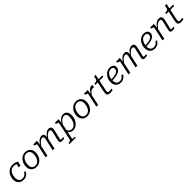

<svg xmlns="http://www.w3.org/2000/svg" viewBox="697 -3115 5763 5763"><g transform="rotate(-45 3578.5 -233.5)"><path d="M276 -41Q318 -41 349.5 -57.5Q381 -74 404.5 -99Q428 -124 443 -151L486 -122Q462 -79 429.5 -48.5Q397 -18 357 -3Q317 12 270 12Q220 12 178.5 -3Q137 -18 107 -47.5Q77 -77 60.5 -119Q44 -161 44 -214Q44 -281 65 -341Q86 -401 125.5 -447.5Q165 -494 221 -520.5Q277 -547 347 -547Q393 -547 429 -538.5Q465 -530 490 -517.5Q515 -505 531 -494L499 -360H422L451 -485Q463 -482 471 -476Q479 -470 483 -462Q487 -454 488 -446.5Q489 -439 487 -432Q476 -449 456.5 -463Q437 -477 408.5 -485.5Q380 -494 343 -494Q298 -494 262 -478Q226 -462 200 -433.5Q174 -405 157 -369Q140 -333 131.5 -291.5Q123 -250 123 -208Q123 -154 141 -116.5Q159 -79 193 -60Q227 -41 276 -41Z M995 -178Q1005 -202 1011 -227Q1017 -252 1020 -278.5Q1023 -305 1023 -329Q1023 -382 1006.5 -418.5Q990 -455 957.5 -474Q925 -493 875 -493Q842 -493 814.5 -482.5Q787 -472 765 -453.5Q743 -435 726.5 -410Q710 -385 699 -356Q689 -333 683 -307.5Q677 -282 674 -256Q671 -230 671 -205Q671 -153 687.5 -116Q704 -79 737 -60Q770 -41 819 -41Q852 -41 879.5 -51.5Q907 -62 929 -80.5Q951 -99 967.5 -124Q984 -149 995 -178ZM591 -212Q591 -264 604 -313Q617 -362 641 -404.5Q665 -447 700.5 -479Q736 -511 781 -529Q826 -547 879 -547Q947 -547 997 -519Q1047 -491 1075 -440Q1103 -389 1103 -321Q1103 -269 1090 -220Q1077 -171 1053 -129Q1029 -87 993.5 -55Q958 -23 913 -5.5Q868 12 815 12Q747 12 697 -15.5Q647 -43 619 -94Q591 -145 591 -212Z M1208 0H1282L1361 -371L1357 -381L1376 -537H1224L1214 -491L1225 -489Q1250 -484 1268 -477.5Q1286 -471 1295.5 -462.5Q1305 -454 1302 -442ZM1924 -193 1961 -352Q1968 -380 1972 -404Q1976 -428 1976 -449Q1976 -479 1965 -500.5Q1954 -522 1931 -534.5Q1908 -547 1875 -547Q1825 -547 1782.5 -521Q1740 -495 1701.5 -448.5Q1663 -402 1624 -342L1637 -313Q1677 -369 1712 -408Q1747 -447 1780 -467.5Q1813 -488 1847 -488Q1875 -488 1887 -473.5Q1899 -459 1899 -433Q1899 -418 1896 -399.5Q1893 -381 1886 -353L1851 -205Q1841 -164 1835 -137.5Q1829 -111 1826 -93.5Q1823 -76 1823 -62Q1823 -40 1833 -25.5Q1843 -11 1862 -4Q1881 3 1905 3Q1923 3 1940.5 1.5Q1958 0 1973.5 -3.5Q1989 -7 2002 -10L2012 -60Q2001 -59 1987.5 -56.5Q1974 -54 1958 -52Q1942 -50 1927 -50Q1913 -50 1906 -55.5Q1899 -61 1899 -73Q1899 -82 1901.5 -96.5Q1904 -111 1910 -134.5Q1916 -158 1924 -193ZM1507 0H1582L1659 -347Q1660 -354 1661.5 -369Q1663 -384 1664 -401Q1665 -418 1666 -433Q1667 -448 1667 -455Q1667 -484 1656 -504Q1645 -524 1624.5 -535.5Q1604 -547 1573 -547Q1523 -547 1480.5 -521Q1438 -495 1400 -449Q1362 -403 1323 -342L1336 -313Q1376 -369 1411 -408Q1446 -447 1479.5 -467.5Q1513 -488 1548 -488Q1577 -488 1588 -474.5Q1599 -461 1599 -437Q1599 -421 1596 -402Q1593 -383 1586 -355Z M1991 223 1999 180H2002Q2041 180 2066 169Q2091 158 2099 124L2219 -442Q2222 -454 2212.5 -462.5Q2203 -471 2185 -477.5Q2167 -484 2141 -489L2130 -491L2140 -537H2292L2273 -378L2279 -380L2163 170Q2162 173 2169.5 174.5Q2177 176 2189 177.5Q2201 179 2214.5 179.5Q2228 180 2241 180H2267L2258 223ZM2182 -141 2214 -179Q2224 -137 2245 -106.5Q2266 -76 2297.5 -59Q2329 -42 2371 -42Q2411 -42 2443.5 -60.5Q2476 -79 2501 -110.5Q2526 -142 2543 -181.5Q2560 -221 2568.5 -265.5Q2577 -310 2577 -352Q2577 -397 2566.5 -428.5Q2556 -460 2533 -476.5Q2510 -493 2474 -493Q2433 -493 2397 -471.5Q2361 -450 2326.5 -410.5Q2292 -371 2255 -314L2242 -346Q2278 -407 2315.5 -452Q2353 -497 2395.5 -522Q2438 -547 2487 -547Q2543 -547 2580.5 -522.5Q2618 -498 2637 -454Q2656 -410 2656 -350Q2656 -299 2644 -247Q2632 -195 2607.5 -148.5Q2583 -102 2548.5 -66Q2514 -30 2469.5 -9Q2425 12 2371 12Q2322 12 2284.5 -7.5Q2247 -27 2221.5 -61.5Q2196 -96 2182 -141Z M3149 -178Q3159 -202 3165 -227Q3171 -252 3174 -278.5Q3177 -305 3177 -329Q3177 -382 3160.5 -418.5Q3144 -455 3111.5 -474Q3079 -493 3029 -493Q2996 -493 2968.5 -482.5Q2941 -472 2919 -453.5Q2897 -435 2880.5 -410Q2864 -385 2853 -356Q2843 -333 2837 -307.5Q2831 -282 2828 -256Q2825 -230 2825 -205Q2825 -153 2841.5 -116Q2858 -79 2891 -60Q2924 -41 2973 -41Q3006 -41 3033.5 -51.5Q3061 -62 3083 -80.5Q3105 -99 3121.5 -124Q3138 -149 3149 -178ZM2745 -212Q2745 -264 2758 -313Q2771 -362 2795 -404.5Q2819 -447 2854.5 -479Q2890 -511 2935 -529Q2980 -547 3033 -547Q3101 -547 3151 -519Q3201 -491 3229 -440Q3257 -389 3257 -321Q3257 -269 3244 -220Q3231 -171 3207 -129Q3183 -87 3147.5 -55Q3112 -23 3067 -5.5Q3022 12 2969 12Q2901 12 2851 -15.5Q2801 -43 2773 -94Q2745 -145 2745 -212Z M3361 0H3435L3515 -374L3509 -375L3530 -537H3377L3367 -491L3378 -489Q3403 -484 3421.5 -477.5Q3440 -471 3449 -462.5Q3458 -454 3456 -442ZM3737 -542Q3734 -544 3721.5 -546Q3709 -548 3693 -548Q3660 -548 3632.5 -533Q3605 -518 3580 -490Q3555 -462 3530 -422Q3505 -382 3476 -331L3492 -308Q3515 -348 3536 -378Q3557 -408 3578 -427.5Q3599 -447 3622 -457Q3645 -467 3672 -467Q3687 -467 3699.5 -465Q3712 -463 3723 -460Z M3946 5Q3907 5 3880.5 -5Q3854 -15 3841 -36.5Q3828 -58 3828 -92Q3828 -113 3833 -141Q3838 -169 3844 -198L3911 -523L3954 -537H4149L4138 -484H3797L3807 -532H3817Q3850 -532 3873.5 -536.5Q3897 -541 3912.5 -555.5Q3928 -570 3934 -598L3954 -690H4021L3913 -176Q3910 -162 3907.5 -147.5Q3905 -133 3903.5 -120.5Q3902 -108 3902 -99Q3902 -73 3915.5 -62Q3929 -51 3956 -51Q3974 -51 3995.5 -53Q4017 -55 4036 -57.5Q4055 -60 4065 -61L4054 -5Q4034 -2 4005.5 1.5Q3977 5 3946 5Z M4397 12Q4332 12 4283.5 -14Q4235 -40 4208 -90Q4181 -140 4181 -211Q4181 -277 4201.5 -337Q4222 -397 4259.5 -444.5Q4297 -492 4349.5 -519.5Q4402 -547 4467 -547Q4521 -547 4557.5 -529.5Q4594 -512 4612.5 -482Q4631 -452 4631 -413Q4631 -365 4606 -328Q4581 -291 4532 -266Q4483 -241 4409 -228.5Q4335 -216 4237 -215L4243 -259Q4331 -261 4392 -272Q4453 -283 4489.5 -302Q4526 -321 4542 -348.5Q4558 -376 4558 -412Q4558 -438 4547 -456.5Q4536 -475 4515 -484Q4494 -493 4462 -493Q4416 -493 4378 -470.5Q4340 -448 4313 -408Q4286 -368 4272 -316Q4258 -264 4258 -205Q4258 -150 4275 -113Q4292 -76 4324 -58.5Q4356 -41 4401 -41Q4442 -41 4472.5 -55Q4503 -69 4526 -92.5Q4549 -116 4566 -144L4608 -114Q4586 -75 4554.5 -47Q4523 -19 4483.5 -3.5Q4444 12 4397 12Z M4726 0H4800L4879 -371L4875 -381L4894 -537H4742L4732 -491L4743 -489Q4768 -484 4786 -477.5Q4804 -471 4813.5 -462.5Q4823 -454 4820 -442ZM5442 -193 5479 -352Q5486 -380 5490 -404Q5494 -428 5494 -449Q5494 -479 5483 -500.5Q5472 -522 5449 -534.5Q5426 -547 5393 -547Q5343 -547 5300.5 -521Q5258 -495 5219.5 -448.5Q5181 -402 5142 -342L5155 -313Q5195 -369 5230 -408Q5265 -447 5298 -467.5Q5331 -488 5365 -488Q5393 -488 5405 -473.5Q5417 -459 5417 -433Q5417 -418 5414 -399.5Q5411 -381 5404 -353L5369 -205Q5359 -164 5353 -137.5Q5347 -111 5344 -93.5Q5341 -76 5341 -62Q5341 -40 5351 -25.5Q5361 -11 5380 -4Q5399 3 5423 3Q5441 3 5458.5 1.5Q5476 0 5491.5 -3.5Q5507 -7 5520 -10L5530 -60Q5519 -59 5505.5 -56.5Q5492 -54 5476 -52Q5460 -50 5445 -50Q5431 -50 5424 -55.5Q5417 -61 5417 -73Q5417 -82 5419.5 -96.5Q5422 -111 5428 -134.5Q5434 -158 5442 -193ZM5025 0H5100L5177 -347Q5178 -354 5179.5 -369Q5181 -384 5182 -401Q5183 -418 5184 -433Q5185 -448 5185 -455Q5185 -484 5174 -504Q5163 -524 5142.5 -535.5Q5122 -547 5091 -547Q5041 -547 4998.5 -521Q4956 -495 4918 -449Q4880 -403 4841 -342L4854 -313Q4894 -369 4929 -408Q4964 -447 4997.5 -467.5Q5031 -488 5066 -488Q5095 -488 5106 -474.5Q5117 -461 5117 -437Q5117 -421 5114 -402Q5111 -383 5104 -355Z M5841 12Q5776 12 5727.5 -14Q5679 -40 5652 -90Q5625 -140 5625 -211Q5625 -277 5645.5 -337Q5666 -397 5703.5 -444.5Q5741 -492 5793.5 -519.5Q5846 -547 5911 -547Q5965 -547 6001.5 -529.5Q6038 -512 6056.5 -482Q6075 -452 6075 -413Q6075 -365 6050 -328Q6025 -291 5976 -266Q5927 -241 5853 -228.5Q5779 -216 5681 -215L5687 -259Q5775 -261 5836 -272Q5897 -283 5933.5 -302Q5970 -321 5986 -348.5Q6002 -376 6002 -412Q6002 -438 5991 -456.5Q5980 -475 5959 -484Q5938 -493 5906 -493Q5860 -493 5822 -470.5Q5784 -448 5757 -408Q5730 -368 5716 -316Q5702 -264 5702 -205Q5702 -150 5719 -113Q5736 -76 5768 -58.5Q5800 -41 5845 -41Q5886 -41 5916.5 -55Q5947 -69 5970 -92.5Q5993 -116 6010 -144L6052 -114Q6030 -75 5998.5 -47Q5967 -19 5927.5 -3.5Q5888 12 5841 12Z M6170 0H6244L6323 -371L6319 -381L6338 -537H6186L6176 -491L6187 -489Q6212 -484 6230 -477.5Q6248 -471 6257.5 -462.5Q6267 -454 6264 -442ZM6609 -193 6646 -352Q6653 -380 6657 -404.5Q6661 -429 6661 -450Q6661 -494 6633.5 -520.5Q6606 -547 6551 -547Q6500 -547 6454.5 -521Q6409 -495 6367.5 -448.5Q6326 -402 6285 -342L6298 -313Q6340 -369 6378 -408Q6416 -447 6451.5 -467.5Q6487 -488 6523 -488Q6556 -488 6570.5 -473.5Q6585 -459 6585 -433Q6585 -417 6581.5 -399Q6578 -381 6571 -353L6536 -205Q6526 -164 6520 -137.5Q6514 -111 6511 -93.5Q6508 -76 6508 -62Q6508 -40 6518.5 -25.5Q6529 -11 6547.5 -4Q6566 3 6591 3Q6608 3 6625 1.5Q6642 0 6658 -3.5Q6674 -7 6687 -10L6696 -60Q6686 -59 6672 -56.5Q6658 -54 6642.5 -52Q6627 -50 6611 -50Q6598 -50 6591 -55.5Q6584 -61 6584 -73Q6584 -82 6586.5 -96.5Q6589 -111 6594.5 -134.5Q6600 -158 6609 -193Z M6954 5Q6915 5 6888.5 -5Q6862 -15 6849 -36.5Q6836 -58 6836 -92Q6836 -113 6841 -141Q6846 -169 6852 -198L6919 -523L6962 -537H7157L7146 -484H6805L6815 -532H6825Q6858 -532 6881.5 -536.5Q6905 -541 6920.5 -555.5Q6936 -570 6942 -598L6962 -690H7029L6921 -176Q6918 -162 6915.5 -147.5Q6913 -133 6911.5 -120.5Q6910 -108 6910 -99Q6910 -73 6923.5 -62Q6937 -51 6964 -51Q6982 -51 7003.5 -53Q7025 -55 7044 -57.5Q7063 -60 7073 -61L7062 -5Q7042 -2 7013.5 1.5Q6985 5 6954 5Z"/></g></svg>

Font: Roboto Serif 20pt Light
Style: Italic
Weight: 300
Italic angle: -10°
Version: Version 1.007